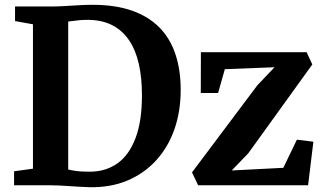

<svg xmlns="http://www.w3.org/2000/svg" viewBox="-20 -770 1344 798"><path d="M350.5 8Q331.5 7.5 310 6.2Q288.5 5 267 3.5Q245.5 2 225.8 1Q206 0 189.5 0H38.5V-58L117 -69V-669L42.5 -682.5V-743H188Q220 -743 248.5 -744.8Q277 -746.5 305.5 -748.2Q334 -750 365 -750Q459.5 -750 528.5 -725.8Q597.5 -701.5 642.5 -655.8Q687.5 -610 709.2 -544.5Q731 -479 731 -396.5Q731 -307 704.8 -232.2Q678.5 -157.5 628.5 -103Q578.5 -48.5 508.5 -19.2Q438.5 10 350.5 8ZM357.5 -56.5Q421 -57.5 468.8 -91.5Q516.5 -125.5 543.2 -195.8Q570 -266 570 -374Q570 -446.5 557 -504.2Q544 -562 516.2 -603Q488.5 -644 445.5 -665.8Q402.5 -687.5 342.5 -687.5Q324 -687.5 309.2 -686Q294.5 -684.5 283 -682.8Q271.5 -681 263.5 -680.5V-65.5Q278 -62 293.5 -59.8Q309 -57.5 324.8 -57Q340.5 -56.5 357.5 -56.5ZM1121 -490.5 914.5 -482.5 886.5 -383.5H814.5L815 -553H1254.5L1278 -502L1012 -133L943 -61.5L1157.5 -72.5L1214 -189.5L1282.5 -181L1260.5 0H803.5L778 -53.5L1050 -416Z"/></svg>

Font: Merriweather 24pt
Style: Bold
Weight: 700
Designer: Eben Sorkin
Foundry: Eben Sorkin
Version: Version 2.100